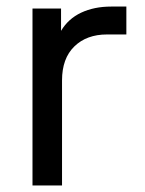

<svg xmlns="http://www.w3.org/2000/svg" viewBox="-20 -565 443 585"><path d="M79 0V-539H166V-471Q188 -508 227.5 -526.5Q267 -545 319 -545H365V-460H306Q244 -460 206.5 -423.5Q169 -387 169 -320V0Z"/></svg>

Font: Plus Jakarta Text
Style: Regular
Weight: 400
Designer: Gumpita Rahayu
Foundry: Tokotype Studio
Version: Version 1.000